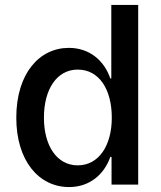

<svg xmlns="http://www.w3.org/2000/svg" viewBox="-20 -748 653 778"><path d="M260 10C343 10 402 -41 427 -112H432V0H540V-728H431V-430H427C403 -501 344 -554 259 -554C140 -554 46 -451 46 -271C46 -97 137 10 260 10ZM158 -271C158 -386 210 -466 295 -466C381 -466 433 -387 433 -271C433 -159 381 -78 295 -78C210 -78 158 -158 158 -271Z"/></svg>

Font: Wafeq Medium
Style: Regular
Weight: 500
Designer: Rasmus Andersson & Azza Alameddine
Foundry: Google & TypeTogether
Version: Version 3.000;January 28, 2025;FontCreator 15.0.0.3014 64-bi